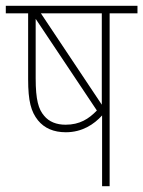

<svg xmlns="http://www.w3.org/2000/svg" viewBox="-20 -642 494 662"><path d="M454 -622H0V-596H77V-369C77 -293 87 -257 111 -227C133 -200 165 -186 207 -186C263 -186 304 -213 332 -244V0H358V-596H454ZM331 -596V-281L121 -596ZM132 -243C113 -265 103 -297 103 -372V-577L314 -261C286 -232 255 -212 206 -212C175 -212 149 -222 132 -243Z"/></svg>

Font: Noto Sans Condensed Thin
Style: Regular
Weight: 100
Width: 3
Designer: Monotype Design Team
Foundry: Monotype Imaging Inc.
Version: Version 2.013